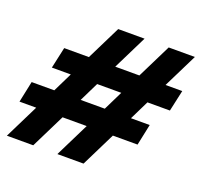

<svg xmlns="http://www.w3.org/2000/svg" viewBox="-122 -836 1012 972"><g transform="rotate(20 384.0 -350.0)"><path d="M10 0 101 -184H11L35 -298H157L208 -402H106L131 -516H264L355 -700H497L406 -516H536L627 -700H768L677 -516H767L742 -402H621L570 -298H671L647 -184H514L423 0H282L373 -184H243L152 0ZM299 -298H429L480 -402H350Z"/></g></svg>

Font: Red Hat Display Black
Style: Italic
Weight: 900
Italic angle: -12°
Designer: Pentagram, MCKL
Foundry: Pentagram, MCKL
Version: Version 1.023; ttfautohint (v1.8.3)